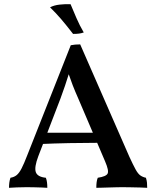

<svg xmlns="http://www.w3.org/2000/svg" viewBox="-20 -894 746 917"><path d="M363 -682 598 -145Q616 -106 627.5 -85Q639 -64 650.5 -56Q662 -48 677 -45Q681 -32 682 -21.5Q683 -11 683 3Q672 2 649.5 1.5Q627 1 603 0.5Q579 0 563 0Q551 0 533.5 0.5Q516 1 497.5 1.5Q479 2 464 2.5Q449 3 440 3Q440 -11 441.5 -23.5Q443 -36 447 -45Q487 -51 494 -65Q501 -79 482 -123L354 -423Q338 -459 327 -487.5Q316 -516 303 -554H313Q301 -515 290.5 -484.5Q280 -454 269 -424L163 -148Q143 -95 151 -72Q159 -49 199 -45Q203 -35 204.5 -23Q206 -11 206 3Q195 2 178 1.5Q161 1 143 0.5Q125 0 108 0Q83 0 60 1Q37 2 23 3Q23 -9 24.5 -21.5Q26 -34 30 -45Q48 -48 60 -58Q72 -68 83.5 -90.5Q95 -113 110 -152L318 -678Q329 -680 339 -681Q349 -682 363 -682ZM442 -260 453 -212Q386 -212 310.5 -210.5Q235 -209 171 -206L187 -260ZM329 -732Q299 -771 273 -801.5Q247 -832 219 -859Q238 -869 265 -872Q292 -875 317 -874Q330 -843 345 -808Q360 -773 380 -739Q369 -735 357 -733.5Q345 -732 329 -732Z"/></svg>

Font: Vollkorn Medium
Style: Regular
Weight: 500
Designer: Friedrich Althausen
Foundry: Friedrich Althausen
Version: Version 5.000